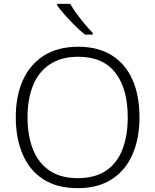

<svg xmlns="http://www.w3.org/2000/svg" viewBox="-20 -968 808 998"><path d="M705 -358Q705 -249 669 -166Q633 -83 561.5 -36.5Q490 10 384 10Q276 10 204.5 -36.5Q133 -83 97.5 -166.5Q62 -250 62 -359Q62 -468 98.5 -550Q135 -632 207.5 -678.5Q280 -725 387 -725Q490 -725 561 -680.5Q632 -636 668.5 -554Q705 -472 705 -358ZM123 -359Q123 -264 151 -192.5Q179 -121 237 -81.5Q295 -42 384 -42Q474 -42 531.5 -81Q589 -120 616.5 -191.5Q644 -263 644 -358Q644 -507 579.5 -590Q515 -673 387 -673Q298 -673 239 -633.5Q180 -594 151.5 -523.5Q123 -453 123 -359ZM345 -948Q357 -926 377.5 -898Q398 -870 420.5 -843Q443 -816 462 -797V-788H422Q397 -808 369 -835.5Q341 -863 316.5 -891Q292 -919 277 -940V-948Z"/></svg>

Font: Noto Sans Bengali UI Light
Style: Regular
Weight: 300
Designer: Jelle Bosma - Monotype Design Team
Foundry: Monotype Imaging Inc.
Version: Version 2.003; ttfautohint (v1.8.4.7-5d5b)